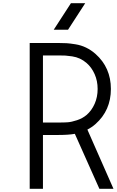

<svg xmlns="http://www.w3.org/2000/svg" viewBox="-20 -1187 733 1207"><path d="M317.7 -1000 425.8 -1166.7H515.6L407.6 -1000ZM524.1 -791Q504.6 -807.9 482.1 -818.4Q459.6 -828.8 433.6 -832.7Q407.6 -836.6 391.3 -837.6Q375 -838.5 347 -838.5H250V-416.7H347Q383.5 -416.7 406.2 -418.3Q429 -419.9 463.9 -431.3Q498.7 -442.7 524.1 -464.2Q556 -491.5 574.9 -534.2Q593.8 -576.8 593.8 -627.6Q593.8 -678.4 574.9 -721Q556 -763.7 524.1 -791ZM347 -916.7Q378.9 -916.7 399.4 -915.4Q419.9 -914.1 454.8 -908.5Q489.6 -903 521.2 -887.7Q552.7 -872.4 580.1 -848.3Q677.1 -762.4 677.1 -627.6Q677.1 -492.8 580.1 -406.9Q557.3 -386.7 529.3 -372.4L693.4 0H604.8L450.5 -345.7Q411.5 -338.5 347 -338.5H250V0H166.7V-916.7Z"/></svg>

Font: Monoid
Style: Regular
Weight: 400
Width: 4
Monospace: yes
Designer: Andreas Larsen (@larsenwork)
Version: Version 0.61